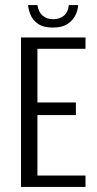

<svg xmlns="http://www.w3.org/2000/svg" viewBox="-20 -739 382 759"><path d="M63 0V-591H318V-546H128V-334H280V-284H128V-45H318V0ZM189 -630Q151 -630 130 -645Q109 -660 100.5 -681Q92 -702 91 -719H128Q132 -691 149 -677Q166 -663 190 -663Q215 -663 232 -676.5Q249 -690 252 -719H289Q288 -699 278 -678.5Q268 -658 246.5 -644Q225 -630 189 -630Z"/></svg>

Font: Alumni Sans
Style: Regular
Weight: 400
Designer: Robert E. Leuschke
Foundry: Robert E. Leuschke
Version: Version 1.018